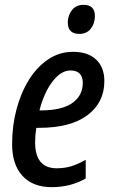

<svg xmlns="http://www.w3.org/2000/svg" viewBox="-20 -763 470 793"><path d="M193 10Q116 10 73 -36.5Q30 -83 30 -168Q30 -243 48 -311Q66 -379 99 -432.5Q132 -486 178.5 -517.5Q225 -549 282 -549Q343 -549 377 -517Q411 -485 411 -428Q411 -340 341.5 -287.5Q272 -235 141 -235H130Q125 -205 125 -176Q125 -68 214 -68Q246 -68 273 -76Q300 -84 334 -103V-26Q272 10 193 10ZM149 -307Q235 -307 278.5 -337.5Q322 -368 322 -422Q322 -445 309.5 -458.5Q297 -472 271 -472Q232 -472 197 -426.5Q162 -381 143 -307ZM308 -623Q260 -623 260 -670Q260 -699 277 -721Q294 -743 325 -743Q372 -743 372 -697Q372 -666 355 -644.5Q338 -623 308 -623Z"/></svg>

Font: Noto Sans Condensed Medium
Style: Italic
Weight: 500
Width: 3
Italic angle: -12°
Designer: Monotype Design Team
Foundry: Monotype Imaging Inc.
Version: Version 2.013; ttfautohint (v1.8.4.7-5d5b)